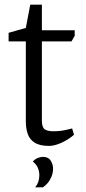

<svg xmlns="http://www.w3.org/2000/svg" viewBox="-20 -624 371 825"><path d="M191 3Q151 3 129 -11Q107 -25 99 -49Q91 -73 91 -102V-446H17V-483L91 -504L110 -604H160V-494H301V-470L287 -446H160V-106Q160 -77 172 -68.5Q184 -60 209 -60Q238 -60 262 -65.5Q286 -71 290 -72L298 -45Q274 -24 244 -10.5Q214 3 191 3ZM131 181Q149 160 149 129Q149 112 142.5 97Q136 82 121 70Q132 58 144.5 54Q157 50 164 50Q188 50 198 66.5Q208 83 208 100Q208 119 201 135.5Q194 152 184 163.5Q174 175 164 181Z"/></svg>

Font: Faustina Light
Style: Regular
Weight: 300
Designer: Alfonso Garcia
Foundry: http://www.omnibus-type.com
Version: Version 1.200